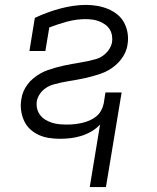

<svg xmlns="http://www.w3.org/2000/svg" viewBox="-20 -558 640 783"><path d="M346 205 388 -50Q372 -33 352 -21.5Q332 -10 310.5 -3.5Q289 3 267.5 5.5Q246 8 225 8Q202 8 179.5 4.5Q157 1 137.5 -8Q118 -17 102.5 -31.5Q87 -46 78 -66Q69 -86 66 -108Q63 -130 67 -153Q69 -169 75.5 -184.5Q82 -200 92.5 -214Q103 -228 116.5 -239Q130 -250 145 -258.5Q160 -267 176 -272.5Q192 -278 208 -282.5Q224 -287 240 -290.5Q256 -294 272.5 -297Q289 -300 305 -302.5Q321 -305 337 -308.5Q353 -312 369.5 -316.5Q386 -321 400 -331Q414 -341 424 -355.5Q434 -370 437 -386Q439 -400 436.5 -414Q434 -428 426.5 -439.5Q419 -451 408 -458.5Q397 -466 384.5 -471Q372 -476 357.5 -478Q343 -480 329 -480Q292 -480 254.5 -470Q217 -460 181 -446L165 -350H100L122 -485Q147 -497 173 -506.5Q199 -516 225 -523Q251 -530 278 -534Q305 -538 331 -538Q354 -538 377 -534Q400 -530 420.5 -521.5Q441 -513 458.5 -499Q476 -485 486.5 -465Q497 -445 500.5 -422Q504 -399 500 -376Q498 -360 491 -344.5Q484 -329 473.5 -315.5Q463 -302 450 -291Q437 -280 422 -271.5Q407 -263 391 -257.5Q375 -252 359 -247.5Q343 -243 327 -239.5Q311 -236 294.5 -233Q278 -230 262 -227.5Q246 -225 230 -221.5Q214 -218 198 -213.5Q182 -209 167.5 -199.5Q153 -190 143 -175.5Q133 -161 130 -145Q128 -129 131.5 -114.5Q135 -100 144 -88.5Q153 -77 165.5 -69.5Q178 -62 192 -57.5Q206 -53 221.5 -51.5Q237 -50 252 -50Q268 -50 283 -51.5Q298 -53 313.5 -56.5Q329 -60 343.5 -66Q358 -72 371 -82Q384 -92 392 -106.5Q400 -121 403 -136L410 -181H476L412 205Z"/></svg>

Font: Iosevka Slab Light Extended
Style: Italic
Weight: 300
Width: 7
Italic angle: -9°
Monospace: yes
Designer: Belleve Invis
Foundry: Belleve Invis
Version: Version 11.1.0; ttfautohint (v1.8.3)